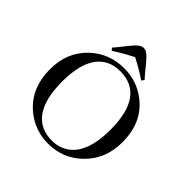

<svg xmlns="http://www.w3.org/2000/svg" viewBox="-198 -914 1084 1084"><g transform="rotate(45 344.0 -372.5)"><path d="M346.7 -595.7C413.1 -595.7 471.7 -576.5 522.5 -538.1C597.3 -482.1 634.8 -400.4 634.8 -293C634.8 -201.2 603.8 -126.3 542 -68.4C486.7 -16.3 420.6 9.8 343.8 9.8C275.4 9.8 214.8 -11.1 162.1 -52.7C89.8 -110 53.7 -191.4 53.7 -296.9C53.7 -388 84.3 -461.9 145.5 -518.6C201.5 -570 268.6 -595.7 346.7 -595.7ZM346.7 -17.6C372.7 -17.6 396.8 -22.5 418.9 -32.2C497.7 -66.7 537.1 -154.9 537.1 -296.9C536.5 -476.6 472 -567.1 343.8 -568.4C325.5 -568.4 308.3 -566.4 292 -562.5C198.2 -537.8 151.4 -447.9 151.4 -293C151.4 -246.1 155.9 -204.8 165 -168.9C191.7 -68 252.3 -17.6 346.7 -17.6ZM462.9 -614.3C434.2 -634.4 395.2 -657.6 345.7 -683.6C303.4 -662.1 263.7 -639.3 226.6 -615.2L214.8 -628.9C229.2 -645.2 246.7 -666.7 267.6 -693.4C277.3 -705.7 284.5 -714.5 289.1 -719.7C308.6 -743.2 326.8 -754.9 343.8 -754.9C350.9 -754.9 357.7 -753.3 364.3 -750C376 -744.1 394.9 -725.3 420.9 -693.4C441.7 -667.3 459.6 -646.2 474.6 -629.9Z"/></g></svg>

Font: Abhaya Libre
Style: Regular
Weight: 400
Designer: Pushpananda Ekanayake, Sol Matas, Pathum Egodawatta
Foundry: Mooniak
Version: Version 1.041; ; ttfautohint (v1.5)